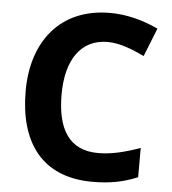

<svg xmlns="http://www.w3.org/2000/svg" viewBox="-52 -823 742 830"><g transform="rotate(5 318.5 -408.0)"><path d="M393 -649C445 -649 500 -627 553 -602L602 -725C537 -756 464 -775 393 -775C177 -775 58 -623 58 -407C58 -187 158 -41 379 -41C455 -41 512 -52 575 -78V-205C507 -181 451 -167 393 -167C268 -167 214 -254 214 -406C214 -556 277 -649 393 -649Z"/></g></svg>

Font: Noto Sans Tamil UI
Style: Bold
Weight: 700
Designer: Jelle Bosma - Monotype Design Team
Foundry: Monotype Imaging Inc.
Version: Version 2.004